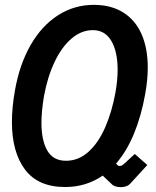

<svg xmlns="http://www.w3.org/2000/svg" viewBox="-20 -755 640 790"><path d="M29 -253.5Q29 -312 41.5 -383Q60.5 -490.5 106.2 -570Q152 -649.5 218.8 -692.2Q285.5 -735 366 -735Q436.5 -735 486.2 -704.2Q536 -673.5 562 -615.5Q588 -557.5 588 -476.5Q588 -426.5 577.5 -368.5Q561.5 -278.5 531.5 -205.5Q501.5 -132.5 457.5 -82L463.5 -75.5Q467 -72 472 -72Q478 -72 482.8 -75Q487.5 -78 494 -84L534.5 -121.5L586 -76L516 0.5Q509 8 498.8 11.5Q488.5 15 477.5 15Q450.5 15 438.5 1.5L402.5 -32.5Q334.5 14.5 248 14.5Q137 14.5 83 -57.2Q29 -129 29 -253.5ZM455.5 -377Q464 -427 464 -468Q464 -542.5 438 -586.8Q412 -631 362 -631Q315 -631 274.5 -596.5Q234 -562 204.8 -500.5Q175.5 -439 161 -359.5Q150.5 -296.5 150.5 -250Q150.5 -177 174.8 -135.2Q199 -93.5 251.5 -93.5Q303.5 -93.5 344.5 -130.8Q385.5 -168 413.2 -232Q441 -296 455.5 -377Z"/></svg>

Font: JuliaMono SemiBold
Style: Italic
Weight: 600
Italic angle: -9°
Monospace: yes
Designer: cormullion
Foundry: corm
Version: Version 0.056; ttfautohint (v1.8.4)